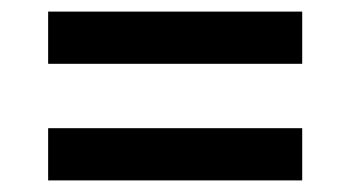

<svg xmlns="http://www.w3.org/2000/svg" viewBox="-20 -516 603 331"><path d="M63 -406H501V-496H63ZM63 -205H501V-295H63Z"/></svg>

Font: Noto Sans Mono SemiCondensed Medium
Style: Regular
Weight: 500
Width: 4
Designer: Monotype Design Team
Foundry: Monotype Imaging Inc.
Version: Version 2.014